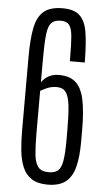

<svg xmlns="http://www.w3.org/2000/svg" viewBox="-59 -909 523 955"><g transform="rotate(5 202.5 -431.0)"><path d="M215.8 9.8Q166 9.8 136 -9.8Q106 -29.3 91.1 -64.5Q76.2 -99.6 71.3 -146.2Q66.4 -192.9 66.4 -247.1V-617.2Q66.4 -704.1 77.6 -760.3Q88.9 -816.4 120.8 -843.5Q152.8 -870.6 214.8 -870.6Q272.9 -870.6 300.8 -843.8Q328.6 -816.9 337.4 -762.9Q346.2 -709 347.2 -627V-611.3H272.9V-626.5Q272.9 -697.8 269.3 -737.1Q265.6 -776.4 252.7 -792.2Q239.7 -808.1 211.4 -808.1Q179.2 -808.1 163.8 -791.7Q148.4 -775.4 143.6 -733.2Q138.7 -690.9 138.7 -612.8V-494.6Q154.3 -516.1 174.3 -526.6Q194.3 -537.1 215.3 -538.1Q272.9 -541 305.2 -515.1Q337.4 -489.3 350.6 -430.2Q363.8 -371.1 363.8 -272.9V-215.8Q363.8 -143.6 351.3 -93Q338.9 -42.5 306.9 -16.4Q274.9 9.8 215.8 9.8ZM215.8 -52.2Q245.6 -52.2 261.7 -65.4Q277.8 -78.6 284.2 -114.5Q290.5 -150.4 290.5 -217.8V-267.1Q290.5 -346.2 285.2 -392.1Q279.8 -438 264.9 -457.8Q250 -477.5 221.2 -477.5Q198.2 -477.5 181.4 -471.7Q164.6 -465.8 154.1 -459.7Q143.6 -453.6 138.7 -452.1V-246.1Q138.7 -178.2 142.8 -135.5Q147 -92.8 163.1 -72.5Q179.2 -52.2 215.8 -52.2Z"/></g></svg>

Font: Antonio Thin
Style: Regular
Weight: 250
Designer: Vernon Adams
Foundry: Vernon Adams
Version: Version 1.002